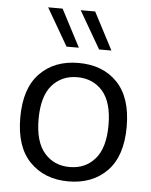

<svg xmlns="http://www.w3.org/2000/svg" viewBox="-53 -782 656 832"><g transform="rotate(5 275.0 -366.0)"><path d="M275.4 -509.8C205.6 -509.8 149.4 -488.3 107.4 -444.8C64.9 -401.4 43.9 -337.4 43.9 -252.4C43.9 -167.5 64.9 -103.5 107.4 -60.1C149.9 -16.6 205.6 5.4 275.4 5.4C345.2 5.4 401.4 -16.6 443.8 -60.1C485.8 -103.5 506.8 -167.5 506.8 -252.4C506.8 -337.4 485.8 -401.4 443.8 -444.8C401.9 -488.3 345.7 -509.8 275.4 -509.8ZM275.4 -447.8C320.8 -447.8 357.9 -431.6 385.7 -399.9C413.6 -367.7 427.7 -318.4 427.7 -252.4C427.7 -186.5 413.6 -137.2 385.7 -105.5C357.9 -73.2 320.8 -57.1 275.4 -57.1C230 -57.1 193.4 -73.2 165.5 -105.5C137.7 -137.2 123.5 -186.5 123.5 -252.4C123.5 -318.4 137.7 -367.7 165.5 -399.9C193.4 -431.6 230 -447.8 275.4 -447.8ZM185.5 -738.3H122.6L216.8 -575.7H270.5ZM327.1 -738.3H264.2L358.4 -575.7H412.1Z"/></g></svg>

Font: Estedad Regular
Style: Regular
Weight: 400
Designer: Amin Abedi
Version: Version 7.3